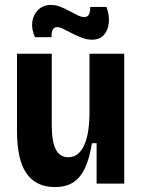

<svg xmlns="http://www.w3.org/2000/svg" viewBox="-20 -745 579 779"><path d="M203 14Q126 14 87.5 -41.5Q49 -97 49 -213V-527H190V-238Q190 -170 206.5 -138.5Q223 -107 257 -107Q278 -107 293.5 -118.5Q309 -130 320 -152.5Q331 -175 336.5 -206Q342 -237 343 -277V-527H484V-220V0H372V-164H353Q343 -101 324 -61.5Q305 -22 275.5 -4Q246 14 203 14ZM353 -584Q332 -584 311.5 -592Q291 -600 272.5 -609.5Q254 -619 238.5 -627Q223 -635 212 -635Q197 -635 192.5 -621.5Q188 -608 189 -594H122Q107 -627 111 -656.5Q115 -686 135.5 -705.5Q156 -725 186 -725Q206 -725 225 -717.5Q244 -710 261.5 -700.5Q279 -691 294 -683.5Q309 -676 322 -676Q338 -676 342.5 -690Q347 -704 346 -717H412Q424 -685 421.5 -654Q419 -623 402 -603.5Q385 -584 353 -584Z"/></svg>

Font: Bricolage Grotesque 24pt SemiCondensed
Style: Bold
Weight: 700
Width: 4
Designer: Mathieu Triay
Foundry: Atelier Triay
Version: Version 1.001;gftools[0.9.33.dev8+g029e19f]